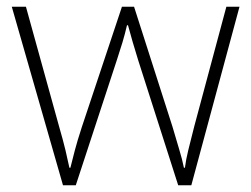

<svg xmlns="http://www.w3.org/2000/svg" viewBox="-20 -642 746 570"><path d="M390 -464Q381 -493 374 -517Q367 -541 360 -567H357Q351 -541 343.5 -516Q336 -491 327 -464L205 -92H167L15 -622H57L155 -268Q168 -223 174.5 -195.5Q181 -168 186 -144H189Q195 -168 202 -195Q209 -222 223 -265L342 -622H378L492 -266Q503 -228 512 -198.5Q521 -169 526 -144H529Q532 -168 539 -196.5Q546 -225 557 -268L652 -622H691L548 -92H509Z"/></svg>

Font: Noto Sans Telugu UI ExtraLight
Style: Regular
Weight: 200
Designer: Jelle Bosma - Monotype Design Team
Foundry: Monotype Imaging Inc.
Version: Version 2.005; ttfautohint (v1.8.4.7-5d5b)